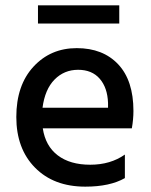

<svg xmlns="http://www.w3.org/2000/svg" viewBox="-20 -693 565 718"><path d="M426 -605H122V-673H426ZM139 -290H384V-308Q382 -365 353 -398.5Q324 -432 272 -432Q220 -432 184 -395.5Q148 -359 139 -290ZM299 5Q181 5 111 -66Q41 -137 41 -255.5Q41 -374 105 -443.5Q169 -513 267 -513Q365 -513 422 -452.5Q479 -392 479 -278Q479 -247 473 -213H140Q150 -147 196 -112Q242 -77 317.5 -77Q393 -77 447 -115V-27Q391 5 299 5Z"/></svg>

Font: Hind Colombo Medium
Style: Regular
Weight: 500
Designer: Jyotish Sonowal, Aditi Pimprikar
Foundry: Indian Type Foundry
Version: Version 1.000;PS 1.0;hotconv 1.0.86;makeotf.lib2.5.63406; tt